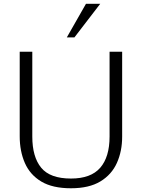

<svg xmlns="http://www.w3.org/2000/svg" viewBox="-20 -984 750 1013"><path d="M354.5 9.3Q257.3 9.3 198 -26.1Q138.7 -61.5 111.3 -123.8Q84 -186 84 -265.1V-710.9H150.4V-263.7Q150.4 -156.2 197.3 -99.1Q244.1 -42 354.5 -42Q459.5 -42 508.8 -98.9Q558.1 -155.8 558.1 -263.7V-710.9H624.5V-263.2Q624.5 -186.5 596.9 -124.8Q569.3 -63 509.8 -26.9Q450.2 9.3 354.5 9.3ZM332.5 -786.6 433.6 -963.9H508.8L372.6 -786.6Z"/></svg>

Font: Comme ExtraLight
Style: Regular
Weight: 250
Version: Version 1.000;gftools[0.9.27]